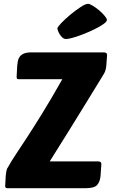

<svg xmlns="http://www.w3.org/2000/svg" viewBox="-20 -984 594 1004"><path d="M18 0Q7 0 7 -11L10 -65Q11 -74 13 -87.5Q15 -101 22 -110Q39 -141 63 -177Q87 -213 121 -265Q155 -317 200.5 -390.5Q246 -464 306 -570H78Q70 -570 68.5 -573Q67 -576 67 -584L70 -640Q71 -653 73.5 -665.5Q76 -678 83.5 -688Q91 -698 105 -704Q119 -710 142 -710H524Q530 -710 535 -707Q540 -704 540 -696L536 -642Q534 -616 524 -599Q521 -594 495 -551.5Q469 -509 429 -444Q389 -379 339.5 -299Q290 -219 240 -140H494Q500 -140 505 -137Q510 -134 510 -126L506 -67Q504 -37 489.5 -18.5Q475 0 430 0ZM326 -780Q315 -780 306.5 -787.5Q298 -795 292 -805Q286 -815 283 -823.5Q280 -832 280 -835Q280 -842 300 -863Q320 -884 347 -906.5Q374 -929 400.5 -946.5Q427 -964 440 -964Q449 -964 466 -953.5Q483 -943 499 -929.5Q515 -916 527 -901.5Q539 -887 539 -880Q539 -872 525.5 -861.5Q512 -851 491.5 -840Q471 -829 446 -818Q421 -807 397.5 -798.5Q374 -790 354.5 -785Q335 -780 326 -780Z"/></svg>

Font: Poetsen One
Style: Regular
Weight: 400
Designer: Pablo Impallari, Rodrigo Fuenzalida
Foundry: Pablo Impallari, Rodrigo Fuenzalida
Version: Version 1.001; ttfautohint (v0.93) -l 8 -r 50 -G 200 -x 14 -